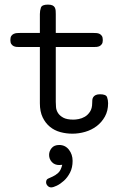

<svg xmlns="http://www.w3.org/2000/svg" viewBox="-20 -574 565 833"><path d="M180 217Q180 205 188.5 201Q197 197 208.5 192Q220 187 232 176.5Q244 166 250 141Q245 142 237 142Q217 142 205 129Q193 116 193 98Q193 82 204 68.5Q215 55 237 55Q263 55 279 75.5Q295 96 295 124Q295 153 284 174.5Q273 196 257.5 210Q242 224 226.5 231.5Q211 239 202 239Q193 239 186.5 232Q180 225 180 217ZM25 -400Q25 -412 29 -418Q33 -424 39.5 -427Q46 -430 53 -430.5Q60 -431 66 -431H153V-513Q153 -528 157.5 -541Q162 -554 188 -554Q201 -554 208 -550.5Q215 -547 218 -541Q221 -535 221.5 -527.5Q222 -520 222 -513V-431H386Q392 -431 399 -430.5Q406 -430 412 -427Q418 -424 422 -418Q426 -412 426 -400Q426 -389 422 -383Q418 -377 412 -374Q406 -371 399 -370.5Q392 -370 386 -370H222V-132Q222 -123 223 -109.5Q224 -96 231.5 -84Q239 -72 254.5 -63.5Q270 -55 299 -55Q308 -55 321.5 -57.5Q335 -60 348 -67.5Q361 -75 370.5 -89.5Q380 -104 380 -127Q380 -133 380.5 -140Q381 -147 384.5 -152.5Q388 -158 395 -161.5Q402 -165 414 -165Q440 -165 444.5 -152.5Q449 -140 449 -126Q449 -93 435 -68Q421 -43 399 -26.5Q377 -10 349.5 -2Q322 6 294 6Q267 6 241.5 -1Q216 -8 196.5 -24Q177 -40 165 -65Q153 -90 153 -126V-370H65Q59 -370 52 -370.5Q45 -371 39 -374Q33 -377 29 -383Q25 -389 25 -400Z"/></svg>

Font: CMU Typewriter Custom
Style: Regular
Weight: 500
Monospace: yes
Version: Version 0.7.0